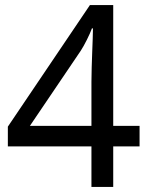

<svg xmlns="http://www.w3.org/2000/svg" viewBox="-20 -738 591 758"><path d="M341 -160H11V-238L335 -718H427V-241H531V-160H427V0H341ZM341 -241V-415Q341 -442 342 -472Q343 -502 344 -531Q345 -560 346 -585Q347 -610 347 -626H343Q336 -607 323 -581Q310 -555 299 -538L98 -241Z"/></svg>

Font: guzrati15
Style: Regular
Weight: 400
Designer: Jelle Bosma - Monotype Design Team
Foundry: Monotype Imaging Inc.
Version: Version 2.006